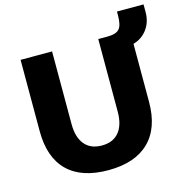

<svg xmlns="http://www.w3.org/2000/svg" viewBox="-119 -938 1033 1060"><g transform="rotate(-15 397.5 -408.0)"><path d="M795 -825V-782Q795 -725 765 -684Q735 -643 685 -629V-297Q685 -148 604.5 -69.5Q524 9 372 9Q219 9 139.5 -69Q60 -147 60 -297V-705H240V-290Q240 -214 274 -173Q308 -132 372 -132Q436 -132 470 -173Q504 -214 504 -290V-705H557Q606 -705 624.5 -726Q643 -747 643 -803V-825Z"/></g></svg>

Font: wassup Sans
Style: Black
Weight: 900
Version: Version 2.001